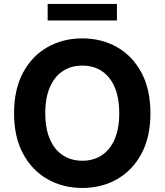

<svg xmlns="http://www.w3.org/2000/svg" viewBox="-20 -929 822 959"><path d="M391 9.8Q294.4 9.8 217.1 -34.2Q139.8 -78.1 95 -161.6Q50.2 -245 50.2 -363.3Q50.2 -482.3 95 -566Q139.8 -649.7 217.1 -693.5Q294.4 -737.3 391 -737.3Q487.8 -737.3 564.7 -693.5Q641.7 -649.7 686.6 -566Q731.4 -482.3 731.4 -363.3Q731.4 -244.7 686.6 -161.3Q641.7 -77.8 564.7 -34Q487.8 9.8 391 9.8ZM391 -126.2Q447 -126.2 488.4 -153.5Q529.9 -180.8 552.7 -233.7Q575.6 -286.6 575.6 -363.3Q575.6 -440.4 552.7 -493.6Q529.9 -546.8 488.4 -574.1Q447 -601.4 391 -601.4Q335.4 -601.4 293.8 -574.1Q252.2 -546.8 229.2 -493.6Q206.1 -440.4 206.1 -363.3Q206.1 -286.6 229.2 -233.7Q252.2 -180.8 293.8 -153.5Q335.4 -126.2 391 -126.2ZM564.1 -909.2V-826.8H218V-909.2Z"/></svg>

Font: Inter
Style: Regular
Weight: 400
Designer: Rasmus Andersson
Foundry: rsms
Version: Version 4.000;git-8c9346024